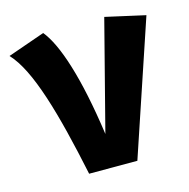

<svg xmlns="http://www.w3.org/2000/svg" viewBox="-109 -680 755 769"><g transform="rotate(-15 268.0 -296.0)"><path d="M136 -592 -18 -538C58 -458 113 -262 168 0H368L554 -554L389 -591L272 -137C238 -380 188 -529 136 -592Z"/></g></svg>

Font: Glow Sans SC Normal ExtraBold
Style: Regular
Weight: 800
Designer: Ryoko NISHIZUKA (kana, bopomofo & ideographs); Paul D. Hunt (Latin, Greek & Cyrillic); Sandoll Communications, Soo-young
Version: Version 0.93